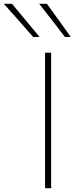

<svg xmlns="http://www.w3.org/2000/svg" viewBox="-127 -990 399 1010"><path d="M110 0V-713H142V0ZM48 -795Q9.5 -838.5 -28.5 -882Q-67 -925 -107 -970H-64Q-28.5 -927.5 8 -883.5Q44.5 -839.5 81 -796ZM215 -795Q181.5 -838.5 148 -882Q114 -925 79 -970H120Q151 -927.5 182 -884Q213 -840.5 245 -796Z"/></svg>

Font: Heraclito Thin
Style: Regular
Weight: 100
Designer: Kostas Bartsokas (font) & Cristiano Sobral (main changes)
Foundry: Kostas Bartsokas (font) & Cristiano Sobral (main changes)
Version: Version 1.00;July 8, 2020;FontCreator 13.0.0.2655 64-bit